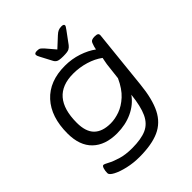

<svg xmlns="http://www.w3.org/2000/svg" viewBox="-255 -858 1209 1209"><g transform="rotate(-45 350.0 -253.0)"><path d="M272 212Q218 212 168.5 200.5Q119 189 88 172.5Q57 156 57 141Q57 119 62.5 102.5Q68 86 76 86Q84 86 108.5 99.5Q133 113 176 126.5Q219 140 279 140Q359 140 406.5 119Q454 98 478.5 45Q503 -8 513 -102Q476 -50 414.5 -21.5Q353 7 278 7Q173 7 114.5 -49.5Q56 -106 56 -214Q56 -361 132 -444Q208 -527 346 -527Q407 -527 462.5 -508.5Q518 -490 557 -461Q559 -472 562 -482.5Q565 -493 569 -503Q574 -517 584 -521Q594 -525 605 -525H610Q628 -525 634.5 -519.5Q641 -514 640 -503L599 -108Q587 12 551.5 82Q516 152 448.5 182Q381 212 272 212ZM294 -66Q332 -66 374.5 -81Q417 -96 457 -132.5Q497 -169 527 -235L540 -347Q542 -361 544.5 -371.5Q547 -382 549 -394Q510 -423 457 -439Q404 -455 348 -455Q145 -455 145 -220Q145 -141 182.5 -103.5Q220 -66 294 -66ZM506 -718Q527 -718 527 -706Q527 -702 524 -697Q521 -692 511 -678L455 -602Q446 -590 433 -583Q420 -576 382 -576Q345 -576 333 -583Q321 -590 315 -602L275 -678Q265 -696 265 -704Q265 -718 288 -718Q305 -718 312.5 -713Q320 -708 333 -694L385 -633L451 -694Q466 -708 478 -713Q490 -718 506 -718Z"/></g></svg>

Font: Asap Expanded Expanded Regular
Style: Italic
Weight: 400
Width: 7
Italic angle: -6°
Designer: Pablo Cosgaya
Foundry: Omnibus-Type
Version: Version 3.001; ttfautohint (v1.8.4.7-5d5b)